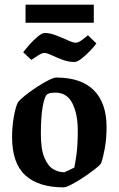

<svg xmlns="http://www.w3.org/2000/svg" viewBox="-20 -797 511 827"><path d="M254 10Q146 10 89 -42Q32 -94 32 -207Q32 -251 39.5 -293.5Q47 -336 57 -356Q66 -368 88.5 -386Q111 -404 138.5 -422Q166 -440 189 -451.5Q212 -463 222 -463Q330 -463 384.5 -408Q439 -353 439 -250Q439 -200 431.5 -158.5Q424 -117 415 -93Q407 -82 384.5 -65Q362 -48 335.5 -30.5Q309 -13 286.5 -1.5Q264 10 254 10ZM257 -55Q260 -56 270.5 -61Q281 -66 290.5 -70.5Q300 -75 300 -75Q305 -99 310 -136.5Q315 -174 315 -236Q315 -305 292 -351.5Q269 -398 218 -398Q209 -398 201 -397Q193 -396 185 -392Q173 -386 164.5 -341Q156 -296 156 -221Q156 -153 171.5 -117Q187 -81 210 -68Q233 -55 257 -55ZM90 -699V-777H384V-699ZM301 -530Q275 -530 249.5 -539.5Q224 -549 203 -559Q182 -569 171 -569Q161 -569 143 -557.5Q125 -546 115 -539L80 -572Q88 -583 105.5 -603Q123 -623 142 -639Q161 -655 173 -655Q195 -655 222 -644.5Q249 -634 272 -623.5Q295 -613 306 -613Q317 -613 332 -624Q347 -635 359 -645L395 -610Q388 -599 370 -580Q352 -561 332.5 -545.5Q313 -530 301 -530Z"/></svg>

Font: Grenze Gotisch SemiBold
Style: Regular
Weight: 600
Designer: Renata Polastri
Foundry: Omnibus-Type
Version: Version 1.001